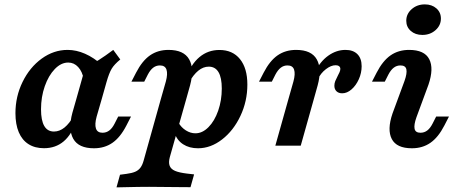

<svg xmlns="http://www.w3.org/2000/svg" viewBox="-20 -651 2039 858"><path d="M49 -145.3Q49 -219.7 80.9 -284.9Q112.8 -350.2 166.4 -389.1Q220.1 -428 282 -428Q321.1 -428 360.1 -410.8Q399.2 -393.7 436.6 -360.2L353.9 -297.4Q348 -331.1 329.4 -351.3Q310.8 -371.5 284.9 -371.5Q252.9 -371.5 224.9 -342.5Q196.9 -313.6 180.1 -265.7Q163.3 -217.8 163.3 -162.6Q163.3 -112.9 177.8 -88.1Q192.2 -63.2 221.1 -63.2Q246.1 -63.2 268.2 -81.1Q290.4 -99.1 310.3 -134.8L322.6 -113.1Q300.9 -50.1 264.7 -19.4Q228.6 11.3 176.6 11.3Q135.8 11.3 107.3 -6.9Q78.7 -25 63.9 -60.1Q49 -95.2 49 -145.3ZM486.1 -428 517.5 -385.2Q490.9 -363.4 479.2 -344.1Q467.5 -324.7 455.8 -283.6L434.5 -208.2H321L360.8 -349.5Q393.9 -365.4 421.8 -383.1Q449.8 -400.8 486.1 -428ZM438.1 -57.8Q455.1 -57.8 468.3 -67.8Q481.6 -77.8 492 -98.3L508.3 -130.3H565.5L544.8 -90Q517.5 -37 482.3 -12.7Q447.2 11.6 399.8 11.6Q331.4 11.6 307.5 -30.6Q283.6 -72.8 303.4 -146.7L321 -208.2H434.5L411.8 -129.7Q402.5 -95.5 408.8 -76.6Q415.1 -57.8 438.1 -57.8Z M694.7 -358.6Q677.8 -358.6 664.7 -348.6Q651.6 -338.6 640.8 -318.1L624.5 -286H567.3L588.1 -326.3Q615.4 -379.3 650.5 -403.7Q685.6 -428 733 -428Q801.4 -428 825.3 -385.8Q849.2 -343.6 829.4 -269.7L812.2 -208.2H698.7L721.1 -286.7Q730.3 -320.9 724 -339.8Q717.7 -358.6 694.7 -358.6ZM538.5 185.5 500.6 186.3 516.3 129.8 545.6 125.9Q569.4 122.7 583.9 116.6Q598.4 110.4 607.3 98.6Q616.3 86.9 621.9 66.5L698.7 -208.2H812.2L739 50.7Q732.5 74.8 738.1 89.7Q743.7 104.7 762.2 112.6Q780.8 120.5 815 124.6L847.4 128.3L831.3 185.5Q804.9 185.5 777.7 185.1Q719.6 183.9 647.2 183.9H645.3H645.2Q600.7 183.9 538.5 185.5ZM1085.4 -273.1Q1085.4 -198.7 1054.4 -133Q1023.4 -67.3 972.5 -27.9Q921.6 11.6 864.8 11.6Q825.8 11.6 798.3 -6.3Q770.8 -24.2 760.6 -56.1L777.6 -102.9Q790.1 -81.2 810.6 -68.3Q831.2 -55.3 853.3 -55.3Q884.5 -55.3 911.6 -82.7Q938.8 -110 955 -156.3Q971.1 -202.6 971.1 -255.3Q971.1 -303.9 956.5 -328.5Q941.8 -353.2 913 -353.2Q888.3 -353.2 866.2 -335.2Q844.1 -317.3 824.2 -281.6L811.9 -303.3Q833.1 -363.7 871.2 -395.7Q909.3 -427.7 960.4 -427.7Q1019.5 -427.7 1052.4 -386.9Q1085.4 -346.1 1085.4 -273.1Z M1264.9 -358.6Q1247.9 -358.6 1234.9 -348.6Q1221.8 -338.6 1210.9 -318.1L1194.7 -286H1137.4L1158.2 -326.3Q1185.5 -379.3 1220.6 -403.7Q1255.8 -428 1303.2 -428Q1371.6 -428 1395.5 -385.8Q1419.4 -343.6 1399.6 -269.7L1382.4 -208.2H1268.9L1291.2 -286.7Q1300.5 -320.9 1294.2 -339.8Q1287.9 -358.6 1264.9 -358.6ZM1268.9 -208.2H1382.4L1323.9 0H1210.4ZM1474.2 -268Q1474.2 -278.6 1478.2 -288.7Q1482.3 -298.9 1489.2 -311.9Q1493.6 -320 1497.3 -328.3Q1500.9 -336.6 1500.9 -343.1Q1500.9 -350.9 1495.2 -355.2Q1489.5 -359.5 1479.8 -359.5Q1459.1 -359.5 1436 -341.6Q1412.8 -323.6 1401.2 -298L1387.6 -329.1Q1410.6 -376.2 1446.8 -402.1Q1483.1 -428 1523.9 -428Q1558.1 -428 1577.1 -409Q1596.1 -390 1596.1 -355Q1596.1 -325 1583.5 -296.9Q1570.8 -268.8 1550.9 -251.5Q1530.9 -234.1 1509.3 -234.1Q1493 -234.1 1483.6 -243.3Q1474.2 -252.4 1474.2 -268Z M1769.7 -358.6Q1752.8 -358.6 1739.7 -348.6Q1726.6 -338.6 1715.8 -318.1L1699.5 -286H1642.3L1663.1 -326.3Q1690.4 -379.3 1725.5 -403.7Q1760.6 -428 1808 -428Q1876.8 -428 1898.1 -386.6Q1919.5 -345.2 1894.8 -272.8L1841 -126.9Q1829 -93.1 1832.7 -75.4Q1836.4 -57.8 1859 -57.8Q1876 -57.8 1889.2 -67.8Q1902.4 -77.8 1912.9 -98.3L1929.2 -130.3H1986.4L1965.7 -90Q1938.4 -37 1903.2 -12.7Q1868.1 11.6 1820.7 11.6Q1752.3 11.6 1730.8 -29.8Q1709.3 -71.2 1733.9 -143.5L1787.7 -289.4Q1799.7 -323.3 1796 -340.9Q1792.3 -358.6 1769.7 -358.6ZM1795.5 -558.2Q1795.5 -588.8 1819.7 -610.1Q1843.8 -631.4 1878.5 -631.4Q1909.9 -631.4 1930.1 -613.6Q1950.3 -595.8 1950.3 -568.1Q1950.3 -537.5 1926.2 -516.2Q1902.1 -494.9 1867.4 -494.9Q1836 -494.9 1815.8 -512.7Q1795.5 -530.5 1795.5 -558.2Z"/></svg>

Font: Playfair Micro SmCond SmLight
Style: Italic
Weight: 360
Width: 4
Italic angle: -15.6°
Designer: Claus Eggers Sørensen
Foundry: Claus Eggers Sørensen
Version: Version 2.203;Glyphs 3.3 (3326)